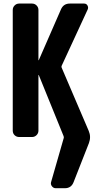

<svg xmlns="http://www.w3.org/2000/svg" viewBox="-20 -750 540 1051"><path d="M465.8 -33.2Q479.5 -1 466.8 33.2L382.8 247.1Q370.1 280.3 335 280.3H285.2Q272.5 280.3 264.2 269.5Q255.9 258.8 259.8 246.1L329.1 4.9Q330.1 2 328.1 -4.9L192.4 -338.9Q192.4 -339.8 191.4 -339.8Q190.4 -339.8 190.4 -338.9V-35.2Q190.4 -20.5 180.2 -10.3Q169.9 0 155.3 0H85Q70.3 0 60.1 -9.8Q49.8 -19.5 49.8 -35.2V-695.3Q49.8 -710 60.1 -720.2Q70.3 -730.5 85 -730.5H155.3Q169.9 -730.5 180.2 -720.2Q190.4 -710 190.4 -695.3V-420.9Q190.4 -419.9 191.4 -419.9Q192.4 -419.9 192.4 -420.9L313.5 -698.2Q327.1 -730.5 362.3 -730.5H440.4Q453.1 -730.5 459 -719.7Q464.8 -709 460 -698.2L317.4 -389.6Q315.4 -384.8 317.4 -379.9Z"/></svg>

Font: Rounded-L Mgen+ 1mn bold
Style: Bold
Weight: 700
Designer: [Source Han Sans]
Ryoko NISHIZUKA  (kana & ideographs); Paul D. Hunt (Latin, Greek & Cyrillic); Wenlong ZHANG  (bopomofo
Version: Version 1.059.20150602